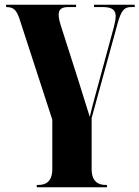

<svg xmlns="http://www.w3.org/2000/svg" viewBox="-20 -556 592 815"><path d="M136 239H434V229H428C401 229 369 218 369 162V-55L478 -452C495 -515 508 -526 538 -526H552V-536H379V-526H416C457 -526 471 -513 471 -487C471 -475 468 -460 463 -440L401 -212C390 -171 372 -107 361 -60C341 -123 327 -170 310 -223L238 -448C233 -464 229 -480 229 -494C229 -515 240 -526 270 -526H303V-536H6V-526C37 -526 49 -515 62 -478L202 -48V162C202 218 171 229 143 229H136Z"/></svg>

Font: Noto Serif Display Condensed Black
Style: Regular
Weight: 900
Width: 3
Designer: Monotype Design Team
Foundry: Monotype Imaging Inc.
Version: Version 2.009